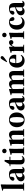

<svg xmlns="http://www.w3.org/2000/svg" viewBox="2582 -3355 788 5992"><g transform="rotate(-90 2976.0 -359.0)"><path d="M24 0H264V-22L216 -30C213 -82 213 -154 213 -209V-521L217 -720L203 -731L20 -683V-665L80 -649V-209C80 -154 80 -83 77 -31L24 -22Z M666 14C717 14 751 -12 768 -54L754 -65C741 -48 732 -42 718 -42C705 -42 697 -52 697 -72V-296C697 -418 647 -472 532 -472C414 -472 339 -422 331 -349C340 -317 357 -303 388 -303C420 -303 452 -323 455 -385L460 -440C469 -442 479 -444 489 -444C547 -444 564 -414 564 -316V-281C536 -274 509 -266 490 -261C359 -221 314 -168 314 -100C314 -28 364 15 434 15C487 15 527 -3 566 -54C575 -13 606 14 666 14ZM440 -130C440 -186 471 -218 521 -242C530 -247 545 -252 564 -258V-76C541 -59 525 -53 503 -53C467 -53 440 -77 440 -130Z M972 15C1042 15 1081 -14 1104 -65L1089 -76C1072 -56 1056 -47 1030 -47C1000 -47 977 -63 977 -110V-428H1081V-458H977L981 -610H934L851 -463L785 -450V-428H844L842 -231V-111C842 -25 890 15 972 15Z M1138 0H1378V-22L1330 -30C1327 -82 1327 -154 1327 -209V-330L1331 -462L1317 -472L1134 -420V-402L1192 -385C1194 -340 1194 -302 1194 -240V-209C1194 -154 1194 -83 1191 -31L1138 -22ZM1260 -548C1298 -548 1330 -576 1330 -616C1330 -657 1298 -685 1260 -685C1221 -685 1190 -657 1190 -616C1190 -576 1221 -548 1260 -548Z M1424 0H1664V-22L1616 -30C1613 -82 1613 -154 1613 -209V-357C1642 -382 1673 -396 1702 -396C1742 -396 1761 -376 1761 -316V-209C1761 -154 1761 -82 1758 -30L1709 -22V0H1946V-22L1898 -30C1895 -82 1895 -154 1895 -209V-319C1895 -426 1846 -472 1770 -472C1708 -472 1658 -443 1613 -383V-462L1599 -472L1420 -420V-402L1478 -385C1480 -340 1480 -302 1480 -240V-209C1480 -154 1480 -83 1477 -31L1424 -22Z M2232 15C2365 15 2463 -84 2463 -229C2463 -376 2378 -472 2232 -472C2097 -472 2002 -374 2002 -228C2002 -82 2086 15 2232 15ZM2232 -11C2177 -11 2145 -62 2145 -228C2145 -394 2177 -447 2232 -447C2288 -447 2319 -395 2319 -229C2319 -64 2288 -11 2232 -11Z M2877 14C2928 14 2962 -12 2979 -54L2965 -65C2952 -48 2943 -42 2929 -42C2916 -42 2908 -52 2908 -72V-296C2908 -418 2858 -472 2743 -472C2625 -472 2550 -422 2542 -349C2551 -317 2568 -303 2599 -303C2631 -303 2663 -323 2666 -385L2671 -440C2680 -442 2690 -444 2700 -444C2758 -444 2775 -414 2775 -316V-281C2747 -274 2720 -266 2701 -261C2570 -221 2525 -168 2525 -100C2525 -28 2575 15 2645 15C2698 15 2738 -3 2777 -54C2786 -13 2817 14 2877 14ZM2651 -130C2651 -186 2682 -218 2732 -242C2741 -247 2756 -252 2775 -258V-76C2752 -59 2736 -53 2714 -53C2678 -53 2651 -77 2651 -130Z M3006 0H3246V-22L3198 -30C3195 -82 3195 -154 3195 -209V-357C3224 -382 3255 -396 3284 -396C3323 -396 3343 -376 3343 -316V-209C3343 -154 3342 -82 3339 -30L3290 -22V0H3527V-22L3479 -30C3476 -82 3475 -154 3475 -209V-319C3475 -331 3474 -343 3473 -353C3502 -380 3535 -396 3564 -396C3604 -396 3623 -376 3623 -316V-209C3623 -154 3623 -82 3620 -30L3570 -22V0H3807V-22L3759 -30C3756 -82 3756 -154 3756 -209V-319C3756 -426 3708 -472 3632 -472C3568 -472 3515 -440 3470 -375C3455 -442 3412 -472 3351 -472C3290 -472 3240 -443 3195 -383V-462L3181 -472L3002 -420V-402L3060 -385C3062 -340 3062 -302 3062 -240V-209C3062 -154 3062 -83 3059 -31L3006 -22Z M4082 -446C4121 -446 4147 -417 4147 -342C4147 -287 4129 -272 4074 -272H4002C4006 -403 4041 -446 4082 -446ZM4081 15C4160 15 4224 -19 4262 -96L4247 -108C4220 -78 4186 -59 4140 -59C4060 -59 4002 -126 4002 -246V-247H4259C4263 -264 4264 -273 4264 -293C4264 -397 4194 -472 4080 -472C3967 -472 3862 -386 3862 -222C3862 -70 3959 15 4081 15ZM4032 -545 4049 -530C4076 -550 4102 -566 4160 -610C4197 -637 4222 -659 4222 -685C4222 -716 4199 -733 4175 -733C4148 -733 4129 -712 4106 -673C4068 -607 4048 -573 4032 -545Z M4324 0H4576V-22L4516 -31C4513 -83 4513 -154 4513 -209V-295C4525 -336 4549 -374 4572 -397L4578 -386C4598 -348 4623 -336 4652 -336C4688 -336 4719 -358 4722 -407C4714 -452 4685 -472 4645 -472C4588 -472 4545 -429 4513 -340V-462L4499 -472L4320 -420V-402L4378 -385C4380 -340 4380 -302 4380 -240V-209C4380 -154 4380 -83 4377 -31L4324 -22Z M4758 0H4998V-22L4950 -30C4947 -82 4947 -154 4947 -209V-330L4951 -462L4937 -472L4754 -420V-402L4812 -385C4814 -340 4814 -302 4814 -240V-209C4814 -154 4814 -83 4811 -31L4758 -22ZM4880 -548C4918 -548 4950 -576 4950 -616C4950 -657 4918 -685 4880 -685C4841 -685 4810 -657 4810 -616C4810 -576 4841 -548 4880 -548Z M5262 15C5342 15 5403 -19 5440 -96L5425 -108C5398 -78 5364 -59 5321 -59C5234 -59 5186 -130 5186 -246C5186 -388 5239 -446 5295 -446C5301 -446 5306 -446 5312 -445L5317 -384C5321 -323 5351 -303 5382 -303C5413 -303 5431 -317 5439 -348C5436 -417 5380 -472 5283 -472C5148 -472 5047 -386 5047 -223C5047 -69 5140 15 5262 15ZM5368 -426 5356 -433C5360 -431 5364 -429 5368 -426Z M5847 14C5898 14 5932 -12 5949 -54L5935 -65C5922 -48 5913 -42 5899 -42C5886 -42 5878 -52 5878 -72V-296C5878 -418 5828 -472 5713 -472C5595 -472 5520 -422 5512 -349C5521 -317 5538 -303 5569 -303C5601 -303 5633 -323 5636 -385L5641 -440C5650 -442 5660 -444 5670 -444C5728 -444 5745 -414 5745 -316V-281C5717 -274 5690 -266 5671 -261C5540 -221 5495 -168 5495 -100C5495 -28 5545 15 5615 15C5668 15 5708 -3 5747 -54C5756 -13 5787 14 5847 14ZM5621 -130C5621 -186 5652 -218 5702 -242C5711 -247 5726 -252 5745 -258V-76C5722 -59 5706 -53 5684 -53C5648 -53 5621 -77 5621 -130Z"/></g></svg>

Font: Source Serif 4 Display
Style: Bold
Weight: 700
Designer: Frank Grießhammer
Foundry: Adobe Systems Incorporated
Version: Version 4.004;hotconv 1.0.117;makeotfexe 2.5.65602